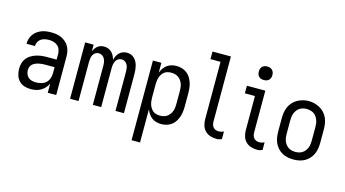

<svg xmlns="http://www.w3.org/2000/svg" viewBox="-98 -1115 3072 1711"><g transform="rotate(15 1437.5 -260.0)"><path d="M202 8Q172 8 143 -1Q114 -10 93.5 -32Q73 -54 64.5 -83Q56 -112 56 -141Q56 -167 62.5 -192Q69 -217 84.5 -237Q100 -257 122 -270.5Q144 -284 168.5 -292Q193 -300 218 -303Q243 -306 269 -306H358V-355Q358 -376 351 -397Q344 -418 328 -432Q312 -446 291 -452Q270 -458 249 -458Q229 -458 209.5 -454Q190 -450 174 -439Q158 -428 149 -410Q140 -392 140 -373Q140 -373 140 -373Q140 -373 140 -373Q140 -373 140 -373Q140 -373 140 -373Q140 -373 140 -373Q140 -373 140 -373H62Q62 -373 62 -373Q62 -373 62 -373Q62 -396 68.5 -418Q75 -440 88 -459Q101 -478 119.5 -491.5Q138 -505 159 -513.5Q180 -522 203 -525Q226 -528 249 -528Q273 -528 297 -524.5Q321 -521 343 -511Q365 -501 383.5 -485Q402 -469 414 -448Q426 -427 431 -403Q436 -379 436 -355V0H358V-86Q349 -64 332.5 -45.5Q316 -27 295 -14.5Q274 -2 250 3Q226 8 202 8ZM232 -62Q256 -62 280.5 -68.5Q305 -75 323 -91.5Q341 -108 349.5 -131.5Q358 -155 358 -180V-236H269Q254 -236 238.5 -234.5Q223 -233 208.5 -229.5Q194 -226 180 -219.5Q166 -213 155 -203Q144 -193 139 -178.5Q134 -164 134 -149Q134 -131 141 -113Q148 -95 162 -83Q176 -71 194.5 -66.5Q213 -62 232 -62Z M564 0V-520H642V-457Q648 -472 657 -485.5Q666 -499 678.5 -509Q691 -519 706.5 -523.5Q722 -528 738 -528Q758 -528 776 -521Q794 -514 808 -500.5Q822 -487 830.5 -469.5Q839 -452 844 -434Q848 -452 856.5 -469.5Q865 -487 878.5 -500.5Q892 -514 910.5 -521Q929 -528 948 -528Q967 -528 985 -521.5Q1003 -515 1016.5 -502Q1030 -489 1039 -472Q1048 -455 1052.5 -437Q1057 -419 1059 -400Q1061 -381 1061 -362V0H983V-362Q983 -379 980.5 -395Q978 -411 970.5 -425.5Q963 -440 948.5 -449Q934 -458 917 -458Q901 -458 886.5 -449Q872 -440 864.5 -425.5Q857 -411 854 -395Q851 -379 851 -362V0H774V-362Q774 -379 771 -395Q768 -411 760.5 -425.5Q753 -440 738.5 -449Q724 -458 708 -458Q691 -458 676.5 -449Q662 -440 654.5 -425.5Q647 -411 644.5 -395Q642 -379 642 -362V0Z M1189 215V-520H1267V-429Q1275 -450 1288 -469.5Q1301 -489 1319.5 -502.5Q1338 -516 1360.5 -522Q1383 -528 1406 -528Q1431 -528 1455.5 -521Q1480 -514 1500 -499Q1520 -484 1533.5 -463Q1547 -442 1555 -418.5Q1563 -395 1566 -370Q1569 -345 1569 -320V-200Q1569 -175 1566 -150Q1563 -125 1555 -101.5Q1547 -78 1533.5 -57Q1520 -36 1500 -21Q1480 -6 1455.5 1Q1431 8 1406 8Q1383 8 1360.5 2Q1338 -4 1319.5 -17.5Q1301 -31 1288 -50.5Q1275 -70 1267 -91V215ZM1376 -62Q1393 -62 1409.5 -66Q1426 -70 1440 -79.5Q1454 -89 1464.5 -103Q1475 -117 1481 -133Q1487 -149 1489 -166Q1491 -183 1491 -200V-320Q1491 -337 1489 -354Q1487 -371 1481 -387Q1475 -403 1464.5 -417Q1454 -431 1440 -440.5Q1426 -450 1409.5 -454Q1393 -458 1376 -458Q1359 -458 1342.5 -454Q1326 -450 1313 -440Q1300 -430 1290.5 -415.5Q1281 -401 1276 -385.5Q1271 -370 1269 -353.5Q1267 -337 1267 -320V-200Q1267 -183 1269 -166.5Q1271 -150 1276 -134.5Q1281 -119 1290.5 -104.5Q1300 -90 1313 -80Q1326 -70 1342.5 -66Q1359 -62 1376 -62Z M1917 8Q1888 8 1860 -0.5Q1832 -9 1811.5 -29.5Q1791 -50 1782.5 -78Q1774 -106 1774 -135V-665H1681V-735H1851V-135Q1851 -121 1854.5 -107.5Q1858 -94 1867 -83Q1876 -72 1889.5 -67Q1903 -62 1917 -62Q1929 -62 1941 -65Q1953 -68 1964 -73V-3Q1953 2 1941 5Q1929 8 1917 8Z M2292 8Q2263 8 2235 -0.5Q2207 -9 2186.5 -29.5Q2166 -50 2157.5 -78Q2149 -106 2149 -135V-450H2056V-520H2226V-135Q2226 -121 2229.5 -107.5Q2233 -94 2242 -83Q2251 -72 2264.5 -67Q2278 -62 2292 -62Q2304 -62 2316 -65Q2328 -68 2339 -73V-3Q2328 2 2316 5Q2304 8 2292 8ZM2188 -608Q2175 -608 2163 -611.5Q2151 -615 2142 -624Q2133 -633 2129.5 -645Q2126 -657 2126 -670Q2126 -683 2129.5 -695Q2133 -707 2142 -716Q2151 -725 2163 -729Q2175 -733 2188 -733Q2201 -733 2213 -729Q2225 -725 2234 -716Q2243 -707 2247 -695Q2251 -683 2251 -670Q2251 -657 2247 -645Q2243 -633 2234 -624Q2225 -615 2213 -611.5Q2201 -608 2188 -608Z M2625 8Q2598 8 2571 2.5Q2544 -3 2521 -16Q2498 -29 2479.5 -49.5Q2461 -70 2450 -94.5Q2439 -119 2435 -146Q2431 -173 2431 -200V-320Q2431 -347 2435 -374Q2439 -401 2450 -425.5Q2461 -450 2479.5 -470.5Q2498 -491 2521.5 -504Q2545 -517 2571.5 -524Q2598 -531 2625 -531Q2652 -531 2678.5 -524Q2705 -517 2728.5 -504Q2752 -491 2770.5 -470.5Q2789 -450 2800 -425.5Q2811 -401 2815 -374Q2819 -347 2819 -320V-200Q2819 -173 2815 -146Q2811 -119 2800 -94.5Q2789 -70 2770.5 -49.5Q2752 -29 2729 -16Q2706 -3 2679 2.5Q2652 8 2625 8ZM2625 -62Q2642 -62 2659 -66Q2676 -70 2690 -79.5Q2704 -89 2714.5 -103Q2725 -117 2731 -133Q2737 -149 2739 -166Q2741 -183 2741 -200V-320Q2741 -337 2739 -354Q2737 -371 2730.5 -387.5Q2724 -404 2714 -418Q2704 -432 2689.5 -441Q2675 -450 2658 -454Q2641 -458 2623 -458Q2606 -458 2589.5 -453.5Q2573 -449 2559 -439.5Q2545 -430 2535 -416Q2525 -402 2519 -386.5Q2513 -371 2511 -354Q2509 -337 2509 -320V-200Q2509 -183 2511 -166Q2513 -149 2519 -133Q2525 -117 2535.5 -103Q2546 -89 2560 -79.5Q2574 -70 2591 -66Q2608 -62 2625 -62Z"/></g></svg>

Font: Iosevka Julsh Curly
Style: Regular
Weight: 400
Designer: Belleve Invis
Foundry: Belleve Invis
Version: Version 15.0.2; ttfautohint (v1.8.4)